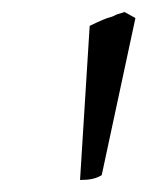

<svg xmlns="http://www.w3.org/2000/svg" viewBox="-20 -718 245 319"><path d="M149 -427 205 -688 187 -698C184 -697 180 -696 174 -694C159 -686 168 -694 129 -675L113 -419C129 -419 139 -421 149 -427Z"/></svg>

Font: Temporarium
Style: Italic
Weight: 400
Italic angle: -7°
Version: Version 1.1